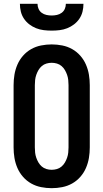

<svg xmlns="http://www.w3.org/2000/svg" viewBox="-20 -975 540 1003"><path d="M250 8Q222 8 194.5 2.5Q167 -3 143 -16.5Q119 -30 100.5 -51Q82 -72 71 -97.5Q60 -123 55.5 -150Q51 -177 51 -205V-530Q51 -558 55.5 -585Q60 -612 71 -637.5Q82 -663 100.5 -684Q119 -705 143 -718.5Q167 -732 194.5 -737.5Q222 -743 250 -743Q278 -743 305.5 -737.5Q333 -732 357 -718.5Q381 -705 399.5 -684Q418 -663 429 -637.5Q440 -612 444.5 -585Q449 -558 449 -530V-205Q449 -177 444.5 -150Q440 -123 429 -97.5Q418 -72 399.5 -51Q381 -30 357 -16.5Q333 -3 305.5 2.5Q278 8 250 8ZM250 -88Q264 -88 277.5 -92Q291 -96 301.5 -105Q312 -114 319 -126Q326 -138 330.5 -151Q335 -164 336.5 -177.5Q338 -191 338 -205V-530Q338 -544 336.5 -557.5Q335 -571 330.5 -584Q326 -597 319 -609Q312 -621 301.5 -630Q291 -639 277.5 -643Q264 -647 250 -647Q236 -647 222.5 -643Q209 -639 198.5 -630Q188 -621 181 -609Q174 -597 169.5 -584Q165 -571 163.5 -557.5Q162 -544 162 -530V-205Q162 -191 163.5 -177.5Q165 -164 169.5 -151Q174 -138 181 -126Q188 -114 198.5 -105Q209 -96 222.5 -92Q236 -88 250 -88ZM250 -815Q229 -815 208.5 -817.5Q188 -820 169 -827.5Q150 -835 133.5 -847.5Q117 -860 105.5 -877Q94 -894 89 -914Q84 -934 84 -955H176Q176 -941 181.5 -928.5Q187 -916 198 -908Q209 -900 222.5 -897Q236 -894 250 -894Q264 -894 277.5 -897Q291 -900 302 -908Q313 -916 318.5 -928.5Q324 -941 324 -955H416Q416 -934 411 -914Q406 -894 394.5 -877Q383 -860 366.5 -847.5Q350 -835 331 -827.5Q312 -820 291.5 -817.5Q271 -815 250 -815Z"/></svg>

Font: Iosevka Fixed
Style: Bold
Weight: 700
Monospace: yes
Designer: Belleve Invis
Foundry: Belleve Invis
Version: Version 32.3.0